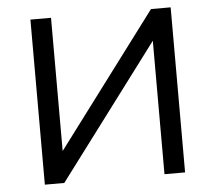

<svg xmlns="http://www.w3.org/2000/svg" viewBox="-51 -761 917 817"><g transform="rotate(-5 407.5 -352.5)"><path d="M108 0V-705H196V-136L623 -705H707V0H619V-570L191 0Z"/></g></svg>

Font: Nunito Sans 7pt
Style: Regular
Weight: 400
Designer: Vernon Adams
Foundry: Vernon Adams
Version: Version 3.101;gftools[0.9.27]